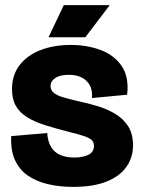

<svg xmlns="http://www.w3.org/2000/svg" viewBox="-20 -718 557 752"><path d="M267 14Q214 14 168.5 3.5Q123 -7 89.5 -30Q56 -53 38.5 -91.5Q21 -130 24 -185L165 -197Q167 -164 180 -142.5Q193 -121 216 -111Q239 -101 272 -101Q303 -101 325.5 -111.5Q348 -122 348 -147Q348 -160 340 -168.5Q332 -177 310.5 -184.5Q289 -192 248 -202Q197 -215 156 -228Q115 -241 86 -259Q57 -277 42 -303.5Q27 -330 27 -369Q27 -424 56.5 -462.5Q86 -501 138 -521.5Q190 -542 258 -542Q319 -542 372 -523Q425 -504 455.5 -461Q486 -418 478 -347L340 -334Q343 -363 332 -383.5Q321 -404 300 -414.5Q279 -425 249 -425Q215 -425 196.5 -412.5Q178 -400 178 -381Q178 -366 189.5 -355.5Q201 -345 225.5 -337.5Q250 -330 289 -321Q323 -314 360 -303Q397 -292 429 -273.5Q461 -255 481 -225Q501 -195 501 -149Q501 -100 474 -63Q447 -26 395 -6Q343 14 267 14ZM314 -572H170L230 -698H410Z"/></svg>

Font: Bricolage Grotesque 96pt ExtraBold
Style: Regular
Weight: 800
Designer: Mathieu Triay
Foundry: Atelier Triay
Version: Version 1.001;gftools[0.9.33.dev8+g029e19f]